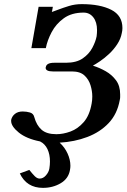

<svg xmlns="http://www.w3.org/2000/svg" viewBox="-20 -679 613 930"><path d="M76 161 122 144Q137 163 148.5 174.5Q160 186 172 186Q189 186 202.5 170.5Q216 155 219 138Q222 120 222 103Q222 69 210 43.5Q198 18 174 6Q108 -7 71 -37Q34 -67 34 -93V-98Q38 -116 52.5 -127.5Q67 -139 90 -139Q109 -139 125.5 -134Q142 -129 146 -112Q157 -72 181.5 -50.5Q206 -29 253 -29Q286 -29 321.5 -42Q357 -55 385.5 -87.5Q414 -120 424 -178Q427 -193 427 -212Q427 -238 418.5 -266Q410 -294 389 -313.5Q368 -333 328 -333H236Q201 -333 201 -351Q201 -353 202 -354Q205 -375 243 -375H299Q350 -375 380.5 -396Q411 -417 427 -447Q443 -477 448 -503Q449 -511 449.5 -518.5Q450 -526 450 -533Q450 -572 432 -595Q414 -618 385 -618Q327 -618 289 -590.5Q251 -563 230 -523Q209 -483 202 -446H132L167 -646H236Q234 -632 232.5 -626.5Q231 -621 231 -621Q231 -621 241 -624.5Q251 -628 264 -633Q285 -641 314 -650Q343 -659 376 -659Q465 -659 519 -631.5Q573 -604 573 -543Q573 -531 570 -519Q565 -491 548 -465Q531 -439 508.5 -418Q486 -397 464.5 -382.5Q443 -368 430 -361Q462 -351 492 -334Q522 -317 542 -290Q562 -263 562 -222Q562 -215 562 -208.5Q562 -202 560 -194Q548 -127 506.5 -83Q465 -39 403 -15.5Q341 8 269 12Q294 35 307.5 65Q321 95 321 124Q321 128 320.5 133.5Q320 139 319 144Q312 186 274 208.5Q236 231 188 231Q109 231 76 161Z"/></svg>

Font: Libertinus Serif Semibold Italic
Style: Regular
Weight: 600
Italic angle: -11.5°
Designer: Philipp H. Poll, Khaled Hosny
Foundry: Caleb Maclennan
Version: Version 7.051;RELEASE